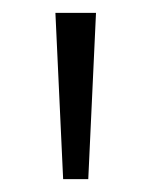

<svg xmlns="http://www.w3.org/2000/svg" viewBox="-20 -978 234 298"><path d="M78 -700 66 -958H129L117 -700Z"/></svg>

Font: Noto Sans Khmer UI SemiCondensed Light
Style: Regular
Weight: 300
Width: 4
Designer: Danh Hong and the Monotype Design Team
Foundry: Monotype Imaging Inc.
Version: Version 2.002; ttfautohint (v1.8.4.7-5d5b)